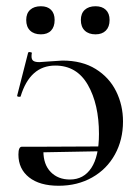

<svg xmlns="http://www.w3.org/2000/svg" viewBox="-20 -583 448 615"><path d="M327 -99 109 -95V-113L326 -114ZM374 -194Q374 -135 348 -88Q322 -41 275 -14.5Q228 12 168 12Q107 12 73 -15Q39 -42 39 -88Q39 -113 50 -113H120L119 -99Q119 -56 142.5 -32Q166 -8 204 -8Q248 -8 272.5 -45Q297 -82 297 -154Q297 -249 261.5 -311Q226 -373 157 -373Q76 -373 46 -274Q46 -273 42 -273Q34 -273 35 -277L70 -414Q71 -417 77 -416Q83 -415 82 -413Q81 -409 81 -402Q81 -392 87 -388Q93 -384 106 -384Q112 -384 134 -386Q173 -389 180 -389Q243 -389 286.5 -362Q330 -335 352 -290.5Q374 -246 374 -194ZM64 -519Q64 -540 76.5 -551.5Q89 -563 111 -563Q132 -563 143.5 -551.5Q155 -540 155 -519Q155 -497 143.5 -485Q132 -473 111 -473Q89 -473 76.5 -485Q64 -497 64 -519ZM239 -519Q239 -540 251.5 -551.5Q264 -563 286 -563Q307 -563 319 -551.5Q331 -540 331 -519Q331 -497 319 -485Q307 -473 286 -473Q264 -473 251.5 -485Q239 -497 239 -519Z"/></svg>

Font: Cormorant Infant Medium
Style: Regular
Weight: 500
Designer: Christian Thalmann (Catharsis Fonts)
Foundry: Catharsis Fonts
Version: Version 4.000